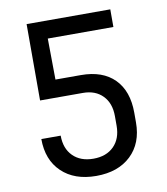

<svg xmlns="http://www.w3.org/2000/svg" viewBox="-83 -800 766 879"><g transform="rotate(-10 300.0 -360.0)"><path d="M294 10Q193 10 134 -46.5Q75 -103 75 -200H165Q165 -140 200 -105Q235 -70 295 -70Q355 -70 390 -105Q425 -140 425 -200V-245Q425 -305 391 -340Q357 -375 299 -375H100V-730H489V-648H184L186 -457H304Q405 -457 460 -401.5Q515 -346 515 -245V-200Q515 -103 455.5 -46.5Q396 10 294 10Z"/></g></svg>

Font: JetBrains Mono NL
Style: Regular
Weight: 400
Monospace: yes
Designer: Philipp Nurullin, Konstantin Bulenkov
Foundry: JetBrains
Version: Version 2.305; ttfautohint (v1.8.4.7-5d5b)